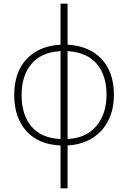

<svg xmlns="http://www.w3.org/2000/svg" viewBox="-20 -780 695 1040"><path d="M346 -538Q465 -531 531 -459.5Q597 -388 597 -266Q597 -189 567.5 -129Q538 -69 482 -33Q426 3 346 8V240H308V8Q189 3 123 -70Q57 -143 57 -266Q57 -387 123 -459Q189 -531 308 -538V-760H346ZM308 -503Q205 -498 151 -434.5Q97 -371 97 -266Q97 -156 151.5 -93.5Q206 -31 308 -27ZM346 -27Q447 -32 502 -97.5Q557 -163 557 -266Q557 -373 503.5 -435Q450 -497 346 -503Z"/></svg>

Font: Noto Sans ExtraLight
Style: Regular
Weight: 200
Designer: Monotype Design Team
Foundry: Monotype Imaging Inc.
Version: Version 2.007